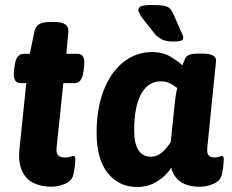

<svg xmlns="http://www.w3.org/2000/svg" viewBox="-20 -738 927 767"><path d="M186 8Q146 8 115 -6.5Q84 -21 68 -55Q52 -89 58 -145L85 -406H62Q30 -406 36 -456L38 -473Q44 -523 74 -523H99L118 -614Q125 -650 177 -650H199Q256 -650 253 -611L245 -523H291Q322 -523 316 -473L314 -456Q308 -406 279 -406H233L206 -147Q202 -109 237 -109Q253 -109 261.5 -112Q270 -115 273 -115Q281 -115 281 -103Q281 -99 280 -84.5Q279 -70 274 -44Q269 -16 240.5 -4Q212 8 186 8Z M670 -572Q647 -572 630 -579Q613 -586 599 -602L568 -641Q546 -668 539.5 -679.5Q533 -691 533 -698Q533 -709 544.5 -713.5Q556 -718 588 -718Q619 -718 635 -715Q651 -712 659 -703.5Q667 -695 674 -679L702 -615Q707 -605 709.5 -598.5Q712 -592 712 -587Q712 -579 703.5 -575.5Q695 -572 670 -572ZM528 9Q455 9 410.5 -46.5Q366 -102 366 -208Q366 -304 394 -376.5Q422 -449 472.5 -489.5Q523 -530 588 -530Q631 -530 662 -511Q693 -492 709 -477Q715 -495 720 -505Q725 -515 737 -519.5Q749 -524 774 -524H786Q846 -524 843 -494L808 -147Q806 -126 813.5 -117.5Q821 -109 837 -109Q848 -109 855.5 -112Q863 -115 866 -115Q874 -115 874 -103Q874 -99 873 -84.5Q872 -70 867 -44Q862 -16 833.5 -4Q805 8 779 8Q733 8 704 -10Q675 -28 664 -68Q643 -35 607.5 -13Q572 9 528 9ZM584 -112Q608 -112 627.5 -129.5Q647 -147 662 -170L676 -305Q679 -336 681.5 -353Q684 -370 688 -386Q675 -397 659 -405Q643 -413 622 -413Q572 -413 544 -363Q516 -313 516 -217Q516 -112 584 -112Z"/></svg>

Font: Asap
Style: Bold Italic
Weight: 700
Italic angle: -6°
Designer: Pablo Cosgaya
Foundry: Omnibus-Type
Version: Version 3.001; ttfautohint (v1.8.3)